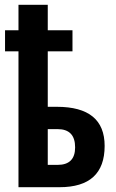

<svg xmlns="http://www.w3.org/2000/svg" viewBox="-20 -780 484 800"><path d="M57 -760V-654H1V-566H57V0H228Q416 0 416 -172Q416 -335 217 -335H179V-566H282V-654H179V-760ZM293 -166Q293 -93 220 -93H179V-242H220Q293 -242 293 -166Z"/></svg>

Font: Noto Sans UI Condensed
Style: Bold
Weight: 700
Width: 3
Designer: Monotype Design Team
Foundry: Monotype Imaging Inc.
Version: 1.001